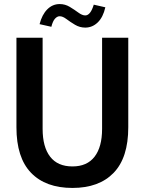

<svg xmlns="http://www.w3.org/2000/svg" viewBox="-20 -914 714 946"><path d="M337 12Q205 12 133 -62.5Q61 -137 61 -287V-728H190V-279Q190 -190 227 -142Q264 -94 337 -94Q409 -94 446 -142Q483 -190 483 -279V-728H612V-287Q612 -137 540 -62.5Q468 12 337 12ZM442 -891 499 -878Q488 -829 461.5 -803.5Q435 -778 400 -778Q373 -778 349.5 -792Q326 -806 307.5 -820Q289 -834 274 -834Q262 -834 251 -822Q240 -810 233 -782L175 -795Q187 -842 213 -868Q239 -894 274 -894Q301 -894 324 -880Q347 -866 366 -852Q385 -838 400 -838Q426 -838 442 -891Z"/></svg>

Font: Murecho Medium
Style: Regular
Weight: 500
Designer: Neil Summerour
Foundry: Positype
Version: Version 1.010; ttfautohint (v1.8.3)